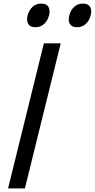

<svg xmlns="http://www.w3.org/2000/svg" viewBox="-20 -1052 529 1072"><path d="M486 -966Q479 -937 459 -918.5Q439 -900 410 -900Q381 -900 370 -918.5Q359 -937 367 -966Q374 -995 394 -1013.5Q414 -1032 443 -1032Q472 -1032 483 -1013.5Q494 -995 486 -966ZM254 -966Q246 -937 226.5 -918.5Q207 -900 178 -900Q148 -900 137.5 -918.5Q127 -937 134 -966Q142 -995 161.5 -1013.5Q181 -1032 210 -1032Q240 -1032 250.5 -1013.5Q261 -995 254 -966ZM119 0H25L225 -810H319Z"/></svg>

Font: TypoPRO Sinkin Sans
Style: 400 Italic
Weight: 400
Italic angle: -112°
Designer: Keith Bates
Foundry: K-Type
Version: Sinkin Sans (version 1.0)  by Keith Bates   •   © 2014   www